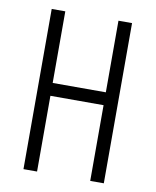

<svg xmlns="http://www.w3.org/2000/svg" viewBox="-77 -720 631 779"><g transform="rotate(10 238.5 -330.0)"><path d="M348 0V-660H404V0ZM73 0V-660H129V0ZM106 -312V-365H375V-312Z"/></g></svg>

Font: Bricolage Grotesque Condensed ExtraLight
Style: Regular
Weight: 250
Width: 3
Designer: Mathieu Triay
Foundry: Atelier Triay
Version: Version 1.000;gftools[0.9.30]